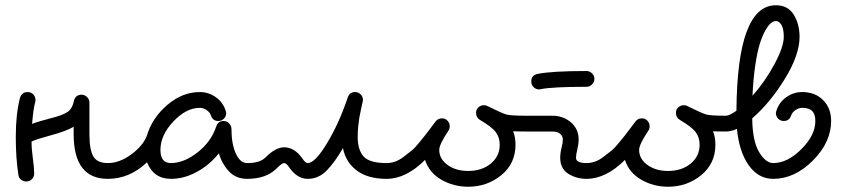

<svg xmlns="http://www.w3.org/2000/svg" viewBox="-20 -680 3220 730"><path d="M85 -330Q98 -330 106.5 -321Q115 -312 115 -300Q115 -295 114 -292Q107 -269 102 -209Q128 -219 173.5 -230.5Q219 -242 237 -254.5Q255 -267 261 -296Q267 -320 290 -320Q302 -320 311 -311Q320 -302 320 -290V-170Q320 -110 335 -85Q350 -60 390 -60Q402 -60 411 -51Q420 -42 420 -30Q420 -18 411 -9Q402 0 390 0Q260 0 260 -170V-198Q231 -181 175 -166Q119 -151 100 -142Q100 -112 105 -77Q110 -42 110 -20Q110 -8 101.5 1Q93 10 80 10Q69 10 60 3Q51 -4 50 -15Q40 -78 40 -160Q40 -246 56 -308Q63 -330 85 -330Z M840 -250Q840 -238 831.5 -229Q823 -220 810 -220Q789 -220 782 -241Q778 -253 765.5 -261.5Q753 -270 740 -270Q688 -270 639 -218Q590 -166 590 -110Q590 -60 630 -60Q679 -60 731 -100.5Q783 -141 802 -199Q809 -220 830 -220Q842 -220 851 -211Q860 -202 860 -190Q860 -133 876.5 -96.5Q893 -60 920 -60Q932 -60 941 -51Q950 -42 950 -30Q950 -18 941 -9Q932 0 920 0Q877 0 850.5 -28.5Q824 -57 812 -97Q777 -53 728.5 -26.5Q680 0 630 0Q564 0 539 -63Q473 0 390 0Q378 0 369 -9Q360 -18 360 -30Q360 -42 369 -51Q378 -60 390 -60Q434 -60 478.5 -92.5Q523 -125 538 -163Q558 -231 615.5 -280.5Q673 -330 740 -330Q773 -330 800.5 -310.5Q828 -291 838 -259Q840 -253 840 -250Z M1330 -330Q1343 -330 1351.5 -321Q1360 -312 1360 -300Q1360 -299 1359.5 -297Q1359 -295 1359 -294Q1357 -285 1352.5 -264Q1348 -243 1346 -231.5Q1344 -220 1342 -200Q1340 -180 1340 -160Q1340 -110 1362.5 -85Q1385 -60 1450 -60Q1462 -60 1471 -51Q1480 -42 1480 -30Q1480 -18 1471 -9Q1462 0 1450 0Q1378 0 1336 -32Q1294 -64 1284 -117Q1253 -63 1222 -31.5Q1191 0 1150 0Q1110 0 1080 -43Q1069 -60 1060 -60Q1052 -60 1031 -39Q992 0 920 0Q908 0 899 -9Q890 -18 890 -30Q890 -42 899 -51Q908 -60 920 -60Q968 -60 989 -81Q1028 -120 1060 -120Q1100 -120 1130 -77Q1141 -60 1150 -60Q1178 -60 1224 -136.5Q1270 -213 1302 -309Q1309 -330 1330 -330Z M1790 -251Q1790 -264 1799 -272Q1808 -280 1820 -280Q1827 -280 1833 -277Q1889 -249 1906 -244.5Q1923 -240 1980 -240Q1992 -240 2001 -231Q2010 -222 2010 -210Q2010 -198 2001 -189Q1992 -180 1980 -180Q1944 -180 1931 -181Q1940 -158 1940 -130Q1940 -58 1886 -14Q1832 30 1760 30Q1705 30 1658.5 3.5Q1612 -23 1596 -72Q1524 0 1450 0Q1438 0 1429 -9Q1420 -18 1420 -30Q1420 -42 1429 -51Q1438 -60 1450 -60Q1466 -60 1482 -65.5Q1498 -71 1515 -84Q1532 -97 1544.5 -107Q1557 -117 1573.5 -137.5Q1590 -158 1597 -166.5Q1604 -175 1619.5 -196Q1635 -217 1636 -218Q1645 -230 1661 -230Q1673 -230 1681.5 -221Q1690 -212 1690 -200Q1690 -191 1685 -183Q1650 -131 1650 -110Q1650 -76 1681.5 -53Q1713 -30 1760 -30Q1812 -30 1846 -58Q1880 -86 1880 -130Q1880 -157 1865.5 -177Q1851 -197 1805 -224Q1790 -233 1790 -251Z M2110 -80Q2110 -98 2115 -118Q2120 -138 2120 -150Q2120 -162 2110 -171Q2100 -180 2080 -180H1980Q1968 -180 1959 -189Q1950 -198 1950 -210Q1950 -222 1959 -231Q1968 -240 1980 -240H2080Q2121 -240 2150.5 -215Q2180 -190 2180 -150Q2180 -132 2175 -112Q2170 -92 2170 -80Q2170 -60 2210 -60Q2222 -60 2231 -51Q2240 -42 2240 -30Q2240 -18 2231 -9Q2222 0 2210 0Q2171 0 2140.5 -19.5Q2110 -39 2110 -80ZM2030 -340Q2018 -340 2009 -348.5Q2000 -357 2000 -370Q2000 -394 2024 -399Q2079 -410 2210 -410Q2222 -410 2231 -401Q2240 -392 2240 -380Q2240 -368 2231 -359Q2222 -350 2210 -350Q2081 -350 2036 -341Q2035 -341 2033 -340.5Q2031 -340 2030 -340Z M2550 -251Q2550 -264 2559 -272Q2568 -280 2580 -280Q2587 -280 2593 -277Q2649 -249 2666 -244.5Q2683 -240 2740 -240Q2752 -240 2761 -231Q2770 -222 2770 -210Q2770 -198 2761 -189Q2752 -180 2740 -180Q2704 -180 2691 -181Q2700 -158 2700 -130Q2700 -58 2646 -14Q2592 30 2520 30Q2465 30 2418.5 3.5Q2372 -23 2356 -72Q2284 0 2210 0Q2198 0 2189 -9Q2180 -18 2180 -30Q2180 -42 2189 -51Q2198 -60 2210 -60Q2226 -60 2242 -65.5Q2258 -71 2275 -84Q2292 -97 2304.5 -107Q2317 -117 2333.5 -137.5Q2350 -158 2357 -166.5Q2364 -175 2379.5 -196Q2395 -217 2396 -218Q2405 -230 2421 -230Q2433 -230 2441.5 -221Q2450 -212 2450 -200Q2450 -191 2445 -183Q2410 -131 2410 -110Q2410 -76 2441.5 -53Q2473 -30 2520 -30Q2572 -30 2606 -58Q2640 -86 2640 -130Q2640 -157 2625.5 -177Q2611 -197 2565 -224Q2550 -233 2550 -251Z M2960 -540Q2960 -571 2951 -585.5Q2942 -600 2930 -600Q2921 -600 2911 -592Q2901 -584 2889.5 -563.5Q2878 -543 2868.5 -512.5Q2859 -482 2851.5 -431Q2844 -380 2841 -316Q2889 -370 2924.5 -436Q2960 -502 2960 -540ZM2960 -220Q2947 -220 2938.5 -229Q2930 -238 2930 -250Q2930 -253 2932 -259Q2942 -291 2969.5 -310.5Q2997 -330 3030 -330Q3079 -330 3109.5 -299.5Q3140 -269 3140 -220Q3140 -139 3070.5 -69.5Q3001 0 2920 0Q2863 0 2826.5 -52Q2790 -104 2782 -190Q2760 -180 2740 -180Q2728 -180 2719 -189Q2710 -198 2710 -210Q2710 -222 2719 -231Q2728 -240 2740 -240Q2753 -240 2780 -259Q2783 -660 2930 -660Q2976 -660 2998 -624Q3020 -588 3020 -540Q3020 -471 2964 -380Q2908 -289 2840 -230Q2841 -144 2866 -102Q2891 -60 2920 -60Q2974 -60 3027 -113Q3080 -166 3080 -220Q3080 -246 3068 -258Q3056 -270 3030 -270Q3017 -270 3004.5 -261.5Q2992 -253 2988 -241Q2981 -220 2960 -220Z"/></svg>

Font: Pecita
Style: Book
Weight: 400
Width: 7
Version: Version 4.3